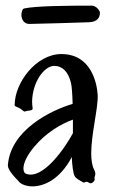

<svg xmlns="http://www.w3.org/2000/svg" viewBox="-20 -624 412 682"><path d="M327 -286C325 -323 307 -432 198 -432C109 -432 32 -331 32 -250C32 -245 45 -244 55 -236C66 -228 65 -226 72 -229C80 -232 97 -230 96 -239C95 -247 94 -255 94 -263C95 -331 136 -390 173 -390C201 -390 222 -370 232 -330C235 -318 237 -290 238 -255C160 -232 18 -162 8 -38C7 -26 19 -7 51 25C59 32 75 38 95 38C135 38 192 15 235 -66C236 -38 240 -7 245 1C249 10 265 18 276 24C282 27 283 16 298 26C306 31 319 17 316 11C313 5 324 -3 315 -20C307 -35 304 -56 304 -79C304 -148 329 -241 327 -286ZM239 -151C212 -100 132 17 72 -7C61 -11 52 -43 101 -102C143 -153 199 -185 239 -199ZM335 -579C335 -584 324 -604 305 -604C221 -604 106 -603 66 -594C59 -593 56 -579 56 -571C56 -568 57 -539 85 -539C98 -539 279 -544 296 -545C326 -546 335 -562 335 -579Z"/></svg>

Font: Oregano
Style: Regular
Weight: 400
Designer: Astigmatic (AOETI)
Foundry: Astigmatic (AOETI)
Version: Version 1.000